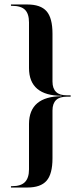

<svg xmlns="http://www.w3.org/2000/svg" viewBox="-20 -785 364 856"><path d="M295 -354V-360H278Q262.3 -360 250.3 -363.6Q238.3 -367.3 230.3 -374.9Q222.3 -382.5 218.1 -394.1Q214 -405.8 214 -421.8V-635Q214 -704.8 187.6 -734.9Q161.3 -765 101.8 -765H28.8V-759H34.3Q73.5 -759 91.4 -741.4Q109.3 -723.7 109.3 -685V-481.8Q109.3 -420 146.1 -389Q183 -358 254.8 -358V-356Q219 -356 191.8 -348.1Q164.5 -340.3 146.3 -324.9Q128 -309.5 118.6 -286.2Q109.3 -262.8 109.3 -232.3V-30Q109.3 8.2 91.3 26.6Q73.3 45 34.3 45H28.8V51H101.8Q161.3 51 187.6 20.8Q214 -9.3 214 -79V-292.3Q214 -308.3 218.1 -319.9Q222.3 -331.5 230.3 -339.1Q238.3 -346.8 250.3 -350.4Q262.3 -354 278 -354Z"/></svg>

Font: Moniqa Black
Style: Regular
Weight: 900
Designer: Rajesh Rajput
Foundry: Rajesh Rajput
Version: Version 1.000